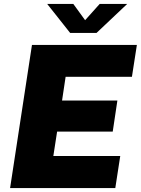

<svg xmlns="http://www.w3.org/2000/svg" viewBox="-20 -950 712 970"><path d="M31 0 141.5 -723H671.5L646.5 -562H311.5L293.5 -442H573L549.5 -285H268.5L249.5 -162H587.5L562.5 0ZM334.5 -783.5 218.5 -930H350.5L410 -848L483.5 -930H622.5L467.5 -783.5Z"/></svg>

Font: Public Sans Black
Style: Italic
Weight: 900
Italic angle: -8°
Designer: The Public Sans project authors (U.S. Web Design System). Libre Franklin designed by Pablo Impallari and Rodrigo Fuenzal
Version: Version 1.007; ttfautohint (v1.8.1) -l 8 -r 50 -G 200 -x 14 